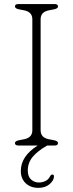

<svg xmlns="http://www.w3.org/2000/svg" viewBox="-20 -720 361 950"><path d="M181 -75Q181 -39 222 -31L248 -26Q267 -22 267 -12Q267 0 250 0H213.5Q166.5 26.5 142 55.8Q117.5 85 117.5 124Q117.5 153.5 133.8 168.2Q150 183 172.5 183Q189 183 204.5 175.8Q220 168.5 228 152Q232.5 143.5 239 143.5Q247.5 143.5 247 154.5Q246 173.5 225 191.5Q204 209.5 170 209.5Q131 209.5 107 186.5Q83 163.5 83 126Q83 52.5 166.5 0H71Q54 0 54 -12Q54 -22 73 -26L99 -31Q140 -39 140 -75V-625Q140 -661 99 -669L73 -674Q54 -678 54 -688Q54 -700 71 -700H250Q267 -700 267 -688Q267 -678 248 -674L222 -669Q181 -661 181 -625Z"/></svg>

Font: Fraunces 9pt SuperSoft Thin
Style: Regular
Weight: 100
Version: Version 1.000;[b76b70a41]